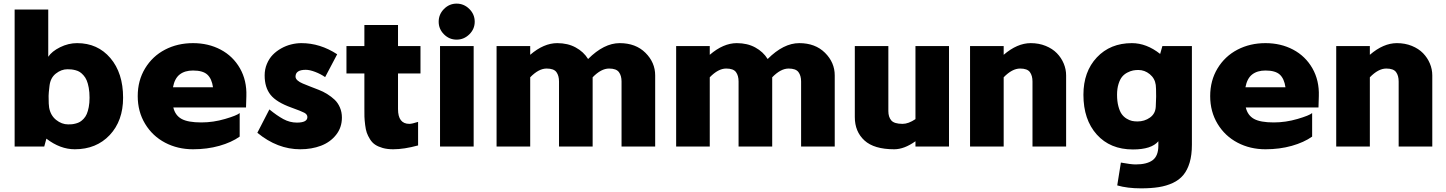

<svg xmlns="http://www.w3.org/2000/svg" viewBox="-20 -802 7915 1051"><path d="M401.9 -565.9Q514.6 -565.9 584.2 -484.1Q653.8 -402.3 653.8 -267.1Q653.8 -140.6 580.6 -62.7Q507.3 15.1 389.2 15.1Q309.6 15.1 233.9 -43L222.2 0H60.1V-750H244.1V-491.2Q263.7 -521 309.1 -543.5Q354.5 -565.9 401.9 -565.9ZM353 -121.1Q364.3 -121.1 373.3 -121.8Q382.3 -122.6 395.3 -126Q408.2 -129.4 417.7 -135Q427.2 -140.6 437.7 -151.6Q448.2 -162.6 454.8 -177.7Q461.4 -192.9 465.8 -215.6Q470.2 -238.3 470.2 -267.1Q470.2 -297.4 465.8 -321.5Q461.4 -345.7 454.6 -361.8Q447.8 -377.9 437.3 -389.6Q426.8 -401.4 417 -407.7Q407.2 -414.1 394 -417.5Q380.9 -420.9 371.1 -421.9Q361.3 -422.9 349.1 -422.9Q315.9 -422.9 285.9 -399.4Q255.9 -376 251 -332Q246.1 -292 246.1 -278.8V-272Q246.1 -228 249 -212.9Q256.8 -169.9 287.4 -145.5Q317.9 -121.1 353 -121.1Z M1036.6 -565.9Q1120.6 -565.9 1188 -530.3Q1255.4 -494.6 1293.5 -428Q1331.5 -361.3 1328.6 -275.9L1326.7 -213.9H928.7Q939 -170.4 973.9 -151.1Q1008.8 -131.8 1082 -131.8Q1147.5 -131.8 1212.2 -150.9Q1276.9 -169.9 1292 -183.1V-54.2Q1247.1 -22.5 1180.7 -3.7Q1114.3 15.1 1036.6 15.1Q952.6 15.1 883.8 -21Q814.9 -57.1 774.4 -124Q733.9 -190.9 733.9 -275.9Q733.9 -361.3 774.4 -428Q814.9 -494.6 883.5 -530.3Q952.1 -565.9 1036.6 -565.9ZM1036.6 -416Q991.7 -416 963.9 -394.5Q936 -373 926.8 -324.2H1146Q1139.2 -371.6 1114.7 -393.8Q1090.3 -416 1036.6 -416Z M1825.7 -504.9 1759.8 -379.9Q1735.4 -397 1705.3 -408.4Q1675.3 -419.9 1653.8 -419.9Q1597.7 -419.9 1597.7 -382.8Q1597.7 -371.6 1608.6 -361.8Q1619.6 -352.1 1637.5 -344.7Q1655.3 -337.4 1678 -328.4Q1700.7 -319.3 1724.6 -310.3Q1748.5 -301.3 1771.2 -287.1Q1793.9 -272.9 1811.8 -256.1Q1829.6 -239.3 1840.6 -213.9Q1851.6 -188.5 1851.6 -158.2Q1851.6 -104 1819.6 -63.7Q1787.6 -23.4 1736.8 -4.2Q1686 15.1 1623.5 15.1Q1498.5 15.1 1388.7 -75.2L1454.6 -203.1Q1495.6 -169.4 1531 -150.1Q1566.4 -130.9 1605 -130.9Q1662.6 -130.9 1662.6 -161.1Q1662.6 -175.8 1645.8 -184.8Q1628.9 -193.8 1575.7 -212.9Q1493.7 -242.2 1461.2 -282.7Q1428.7 -323.2 1428.7 -389.2Q1428.7 -422.9 1440.9 -452.1Q1453.1 -481.4 1473.1 -502Q1493.2 -522.5 1519.3 -537.1Q1545.4 -551.8 1573.7 -558.8Q1602.1 -565.9 1629.9 -565.9Q1732.4 -565.9 1825.7 -504.9Z M2281.7 -399.9H2158.7V-205.1Q2158.7 -124 2220.7 -124Q2235.4 -124 2268.6 -134.8V-5.9Q2191.9 15.1 2132.3 15.1Q2100.1 15.1 2075.2 8.1Q2050.3 1 2033.7 -10Q2017.1 -21 2005.4 -39.8Q1993.7 -58.6 1987.8 -75.4Q1981.9 -92.3 1978.8 -118.4Q1975.6 -144.5 1974.9 -163.3Q1974.1 -182.1 1974.6 -210.9V-399.9H1876.5V-549.8H1974.6V-665H2158.7V-549.8H2281.7Z M2578.6 -683.1Q2578.6 -643.1 2549.1 -614Q2519.5 -585 2479.5 -585Q2439.5 -585 2410.4 -614Q2381.3 -643.1 2381.3 -683.1Q2381.3 -723.6 2410.4 -752.9Q2439.5 -782.2 2479.5 -782.2Q2519.5 -782.2 2549.1 -752.9Q2578.6 -723.6 2578.6 -683.1ZM2572.8 0H2388.7V-549.8H2572.8Z M3372.1 -565.9Q3460 -565.9 3513.2 -512.9Q3566.4 -460 3566.4 -389.2V0H3382.3V-356Q3382.3 -387.7 3367.9 -407.2Q3353.5 -426.8 3314 -426.8Q3270.5 -426.8 3224.1 -378.9V0H3040V-356Q3040 -387.7 3025.9 -407.2Q3011.7 -426.8 2972.2 -426.8Q2928.7 -426.8 2882.3 -378.9V0H2698.2V-549.8H2882.3V-502Q2956.5 -565.9 3030.3 -565.9Q3087.9 -565.9 3131.3 -542.2Q3174.8 -518.6 3199.2 -479Q3286.1 -565.9 3372.1 -565.9Z M4355 -565.9Q4442.9 -565.9 4496.1 -512.9Q4549.3 -460 4549.3 -389.2V0H4365.2V-356Q4365.2 -387.7 4350.8 -407.2Q4336.4 -426.8 4296.9 -426.8Q4253.4 -426.8 4207 -378.9V0H4022.9V-356Q4022.9 -387.7 4008.8 -407.2Q3994.6 -426.8 3955.1 -426.8Q3911.6 -426.8 3865.2 -378.9V0H3681.2V-549.8H3865.2V-502Q3939.5 -565.9 4013.2 -565.9Q4070.8 -565.9 4114.3 -542.2Q4157.7 -518.6 4182.1 -479Q4269 -565.9 4355 -565.9Z M4991.2 -549.8H5174.8V0H4991.2V-28.8Q4929.7 15.1 4875 15.1Q4764.6 15.1 4711.9 -33.2Q4659.2 -81.5 4659.2 -161.1V-549.8H4842.8V-193.8Q4842.8 -161.6 4858.9 -142.8Q4875 -124 4920.9 -124Q4952.6 -124 4991.2 -149.9Z M5622.1 -565.9Q5666.5 -565.9 5703.9 -550.8Q5741.2 -535.6 5765.4 -510.7Q5789.6 -485.8 5802.7 -454.3Q5815.9 -422.9 5815.9 -389.2V0H5631.8V-356Q5631.8 -387.7 5617.7 -407.2Q5603.5 -426.8 5564 -426.8Q5520.5 -426.8 5474.1 -378.9V0H5290V-549.8H5474.1V-502Q5548.3 -565.9 5622.1 -565.9Z M6342.8 -549.8H6504.4V-9.8Q6504.4 46.4 6492.2 87.6Q6480 128.9 6457.5 156Q6435.1 183.1 6399.9 199.5Q6364.7 215.8 6322.8 222.4Q6280.8 229 6225.6 229Q6150.9 229 6095.7 212.9L6115.7 87.9Q6170.9 98.1 6196.8 98.1Q6257.8 98.1 6289.3 75Q6320.8 51.8 6320.8 -4.9V-28.8Q6283.2 16.1 6181.6 16.1Q6057.1 16.1 5983.9 -65.4Q5910.6 -147 5910.6 -283.2Q5910.6 -409.7 5984.1 -487.8Q6057.6 -565.9 6175.8 -565.9Q6255.9 -565.9 6330.6 -506.8ZM6308.6 -271V-277.8Q6308.6 -321.8 6306.6 -336.9Q6301.8 -373 6273.7 -396Q6245.6 -418.9 6211.4 -418.9Q6196.3 -418.9 6182.4 -416.3Q6168.5 -413.6 6151.6 -405Q6134.8 -396.5 6122.8 -382.3Q6110.8 -368.2 6102.8 -342.5Q6094.7 -316.9 6094.7 -283.2Q6094.7 -247.1 6102.1 -219.7Q6109.4 -192.4 6120.4 -177.2Q6131.3 -162.1 6147 -152.6Q6162.6 -143.1 6176.5 -140.1Q6190.4 -137.2 6206.5 -137.2Q6245.1 -137.2 6274.9 -158.4Q6304.7 -179.7 6306.6 -217.8Q6308.6 -250 6308.6 -271Z M6907.2 -565.9Q6991.2 -565.9 7058.6 -530.3Q7126 -494.6 7164.1 -428Q7202.1 -361.3 7199.2 -275.9L7197.3 -213.9H6799.3Q6809.6 -170.4 6844.5 -151.1Q6879.4 -131.8 6952.6 -131.8Q7018.1 -131.8 7082.8 -150.9Q7147.5 -169.9 7162.6 -183.1V-54.2Q7117.7 -22.5 7051.3 -3.7Q6984.9 15.1 6907.2 15.1Q6823.2 15.1 6754.4 -21Q6685.5 -57.1 6645 -124Q6604.5 -190.9 6604.5 -275.9Q6604.5 -361.3 6645 -428Q6685.5 -494.6 6754.2 -530.3Q6822.8 -565.9 6907.2 -565.9ZM6907.2 -416Q6862.3 -416 6834.5 -394.5Q6806.6 -373 6797.4 -324.2H7016.6Q7009.8 -371.6 6985.4 -393.8Q6960.9 -416 6907.2 -416Z M7626.5 -565.9Q7670.9 -565.9 7708.3 -550.8Q7745.6 -535.6 7769.8 -510.7Q7793.9 -485.8 7807.1 -454.3Q7820.3 -422.9 7820.3 -389.2V0H7636.2V-356Q7636.2 -387.7 7622.1 -407.2Q7607.9 -426.8 7568.4 -426.8Q7524.9 -426.8 7478.5 -378.9V0H7294.4V-549.8H7478.5V-502Q7552.7 -565.9 7626.5 -565.9Z"/></svg>

Font: Stilu Bold
Style: Regular
Weight: 700
Designer: Genilson Lima Santos
Foundry: Genilson Lima Santos
Version: Version 1.200;PS 001.200;hotconv 1.0.88;makeotf.lib2.5.64775